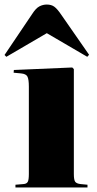

<svg xmlns="http://www.w3.org/2000/svg" viewBox="-38 -825 426 845"><path d="M30 0V-12L66 -15Q79 -16 84 -24.5Q89 -33 89 -59V-444Q89 -475 83 -487.5Q77 -500 54 -502L22 -505L23 -517L280 -528L287 -521V-59Q287 -33 293 -25Q299 -17 316 -15L347 -12V0ZM-10 -575 -18 -583 104 -764Q120 -789 135.5 -797Q151 -805 168 -805Q188 -805 201 -795.5Q214 -786 231 -761L354 -584L346 -575L168 -679Z"/></svg>

Font: Literata 72pt ExtraBold
Style: Regular
Weight: 800
Designer: Latin by Veronika Burian and Jose Scaglione. Greek by Irene Vlachou. Cyrillic by Vera Evstafieva.
Foundry: TypeTogether
Version: Version 3.002